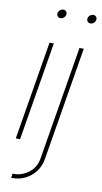

<svg xmlns="http://www.w3.org/2000/svg" viewBox="-99 -741 524 989"><g transform="rotate(10 163.0 -246.0)"><path d="M22.9 0 108.4 -515.6H130.9L45.4 0ZM141.6 -649.9Q132.3 -649.9 126.7 -656.7Q121.1 -663.6 122.6 -672.9Q124 -682.6 132.1 -689.2Q140.1 -695.8 149.4 -695.8Q159.2 -695.8 164.6 -689.2Q169.9 -682.6 168.5 -672.9Q167 -663.6 159.2 -656.7Q151.4 -649.9 141.6 -649.9ZM265.1 -515.6H287.6L189 79.1Q182.6 117.7 160.6 145.8Q138.7 173.8 107.9 189Q77.1 204.1 43.5 204.1H34.7L38.1 181.6H46.9Q87.4 181.6 123 154.3Q158.7 127 166.5 79.1ZM298.3 -649.9Q289.1 -649.9 283.4 -656.7Q277.8 -663.6 279.3 -672.9Q280.8 -682.6 288.8 -689.2Q296.9 -695.8 306.2 -695.8Q315.9 -695.8 321.3 -689.2Q326.7 -682.6 325.2 -672.9Q323.7 -663.6 315.9 -656.7Q308.1 -649.9 298.3 -649.9Z"/></g></svg>

Font: Inter Display Thin
Style: Italic
Weight: 100
Italic angle: -9.39999°
Designer: Rasmus Andersson
Foundry: rsms
Version: Version 4.000;git-a52131595